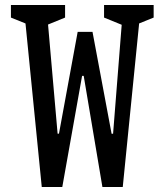

<svg xmlns="http://www.w3.org/2000/svg" viewBox="-20 -750 660 770"><path d="M78.7 -691.5 111.3 -644.2 23.8 -679.5V-730H241V-679.5L154.5 -644.2L169.2 -691.5L211 -214H216.5L291.5 -622.2H351L427.5 -213.8H433.5L471.5 -694.2L483.8 -644.2L397.3 -679.5V-730H596.2V-679.5L508.7 -644.2L541.8 -694.2L472.3 0H390.7L315.7 -445.7H309.2L229.8 0H147.5Z"/></svg>

Font: Monaspace Xenon Var ExtraLight
Style: Regular
Weight: 200
Designer: Riley Cran and the Lettermatic Team
Version: Version 1.200 (Monaspace Xenon Var)